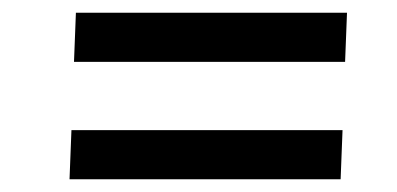

<svg xmlns="http://www.w3.org/2000/svg" viewBox="-20 -454 622 301"><path d="M96 -357 99 -434H524L521 -357ZM89 -173 92 -250H517L514 -173Z"/></svg>

Font: Literata 12pt Medium
Style: Italic
Weight: 500
Italic angle: -2°
Designer: Latin by Veronika Burian and Jose Scaglione. Greek by Irene Vlachou. Cyrillic by Vera Evstafieva
Foundry: TypeTogether
Version: Version 3.002